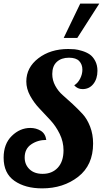

<svg xmlns="http://www.w3.org/2000/svg" viewBox="-21 -1020 567 1058"><path d="M516 -630Q516 -586 493.5 -557.5Q471 -529 434 -529Q406 -529 388 -550Q408 -562 420.5 -586.5Q433 -611 433 -636Q433 -665 415.5 -683.5Q398 -702 359 -702Q317 -702 292 -679Q267 -656 267 -612Q267 -578 283.5 -547.5Q300 -517 325 -495.5Q350 -474 379.5 -446.5Q409 -419 434 -392Q459 -365 475.5 -322.5Q492 -280 492 -229Q492 -110 410 -46Q328 18 211 18Q118 18 58.5 -23.5Q-1 -65 -1 -151Q-1 -227 44 -271Q89 -315 146 -315Q178 -315 203.5 -299.5Q229 -284 234 -249Q187 -249 151 -224.5Q115 -200 115 -152Q115 -113 141.5 -87.5Q168 -62 214 -62Q266 -62 297.5 -96Q329 -130 329 -192Q329 -239 308 -282Q287 -325 256.5 -358Q226 -391 196 -422.5Q166 -454 145 -492.5Q124 -531 124 -571Q124 -648 190.5 -699Q257 -750 355 -750Q373 -750 390 -748.5Q407 -747 431.5 -739.5Q456 -732 473.5 -720Q491 -708 503.5 -684.5Q516 -661 516 -630ZM330 -811 421 -1000H526L405 -811Z"/></svg>

Font: Lobster Two
Style: Bold Italic
Weight: 700
Designer: Pablo Impallari
Foundry: Pablo Impallari. www.impallari.com
Version: Version 2.000